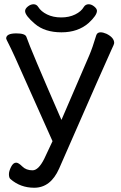

<svg xmlns="http://www.w3.org/2000/svg" viewBox="-20 -870 569 903"><path d="M141 13Q76 13 29 -28Q22 -34 22 -51Q22 -65 32 -85Q42 -105 56 -105Q67 -105 85 -87Q103 -69 133 -69Q161 -69 188 -123L227 -206L51 -600Q29 -648 19 -667Q9 -686 9 -689Q9 -713 57 -713Q98 -713 104 -697Q122 -643 269 -306L400 -610Q415 -645 433 -705Q438 -718 453 -718Q465 -718 481 -711Q517 -693 517 -668Q517 -662 503.5 -634.5Q490 -607 258 -77Q218 13 141 13ZM98 -818Q98 -829 111 -839.5Q124 -850 138 -850Q152 -850 160 -837Q173 -816 201.5 -802Q230 -788 268 -788Q305 -788 333.5 -802Q362 -816 374 -837Q382 -850 397 -850Q410 -850 423 -839.5Q436 -829 436 -819Q436 -798 397 -762Q347 -718 269 -718Q191 -718 144.5 -757.5Q98 -797 98 -818Z"/></svg>

Font: LXGW WenKai Lite
Style: Bold
Weight: 700
Designer: LXGW / Fontworks Inc.
Foundry: LXGW / Fontworks Inc.
Version: Version 1.330;April 28, 2024